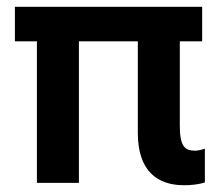

<svg xmlns="http://www.w3.org/2000/svg" viewBox="-20 -540 650 567"><path d="M523 7C545 7 564 5 585 -1V-101C574 -97 563 -95 556 -95C525 -95 511 -109 511 -169V-418H577V-520H24V-418H89V0H213V-418H387V-147C387 -36 444 7 523 7Z"/></svg>

Font: Fixel Display SemiBold
Style: Regular
Weight: 600
Designer: AlfaBravo + MacPaw
Foundry: Kyrylo Tkachov, Marchela Mozhyna, Serhii Makarenko, Maria Weinstein, Zakhar Kryvoshyya
Version: Version 1.211